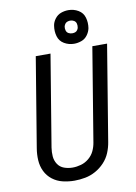

<svg xmlns="http://www.w3.org/2000/svg" viewBox="-103 -1029 782 1103"><g transform="rotate(-10 288.0 -477.5)"><path d="M241 8Q272 8 303.5 2Q335 -4 364 -20Q393 -36 416 -60.5Q439 -85 451.5 -115Q464 -145 469 -176L561 -735H475L385 -189Q381 -164 370 -140.5Q359 -117 338 -99.5Q317 -82 292 -75Q267 -68 243 -68Q217 -68 193.5 -76.5Q170 -85 156.5 -105.5Q143 -126 141 -151Q139 -176 143 -202L231 -735H145L59 -214Q53 -179 55 -144Q57 -109 71.5 -79Q86 -49 112.5 -28.5Q139 -8 172.5 0Q206 8 241 8ZM375 -767Q396 -767 417.5 -774.5Q439 -782 453 -801Q467 -820 471 -841Q476 -873 467.5 -902.5Q459 -932 432.5 -947.5Q406 -963 375 -963Q353 -963 332 -955.5Q311 -948 296.5 -929Q282 -910 279 -889Q274 -857 282.5 -827.5Q291 -798 317.5 -782.5Q344 -767 375 -767ZM375 -828Q363 -828 353 -833.5Q343 -839 339.5 -850.5Q336 -862 338 -874Q340 -882 345 -889Q350 -896 358.5 -899Q367 -902 375 -902Q387 -902 397 -896Q407 -890 410 -879Q413 -868 411 -856Q410 -848 404.5 -840.5Q399 -833 391 -830.5Q383 -828 375 -828Z"/></g></svg>

Font: Iosevka Sparkle Oblique
Style: Regular
Weight: 400
Italic angle: -9°
Designer: Belleve Invis
Foundry: Belleve Invis
Version: Version 4.5.0; ttfautohint (v1.8.3)